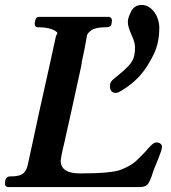

<svg xmlns="http://www.w3.org/2000/svg" viewBox="-20 -755 692 775"><path d="M612 -180C605 -180 598 -176 592 -170C579 -157 576 -154 566 -142C554 -129 547 -123 528 -104C514 -92 494 -80 468 -70C443 -60 388 -55 303 -55C251 -55 225 -72 225 -107C226 -117 230 -140 239 -176C259 -262 275 -340 296 -434C306 -479 311 -502 310 -504C317 -535 324 -570 331 -611C332 -618 338 -625 349 -633C360 -641 380 -645 408 -645C421 -645 429 -649 430 -658L432 -672V-673C432 -680 426 -687 419 -687H138C130 -687 125 -683 123 -675L120 -662V-660C120 -650 124 -645 133 -645C170 -645 195 -638 210 -625C214 -619 208 -615 206 -610C206 -610 168 -434 150 -356C131 -273 122 -224 95 -103C87 -57 72 -43 24 -43C8 -44 0 -34 0 -15C0 -5 5 0 15 0H545C557 0 567 -3 574 -9C581 -15 590 -34 599 -65C604 -80 634 -145 634 -162C634 -173 624 -180 612 -180ZM552 -735C533 -735 519 -727 510 -710C501 -693 496 -679 496 -666C496 -653 501 -637 510 -616C520 -595 525 -578 525 -565C525 -516 513 -501 477 -468L440 -437C429 -429 424 -420 424 -410C423 -390 431 -380 448 -380C451 -380 453 -381 456 -382H458C509 -410 548 -446 575 -490C588 -511 596 -526 600 -535C613 -561 623 -596 623 -643C623 -687 594 -735 552 -735Z"/></svg>

Font: fbb
Style: Bold Italic
Weight: 700
Italic angle: -12°
Designer: David J. Perry, Michael Sharpe
Version: Version 0.991